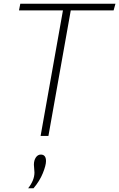

<svg xmlns="http://www.w3.org/2000/svg" viewBox="-20 -730 640 1031"><path d="M600 -710 590 -674H360L240 0H198L318 -674H82L89 -710ZM131 281Q147 261 156 239.5Q165 218 165 196Q165 185 163.5 175Q162 165 162 155Q162 131 172.5 115.5Q183 100 199 100Q227 100 227 135Q227 158 210 200Q193 242 160 281Z"/></svg>

Font: Livvic ExtraLight
Style: Italic
Weight: 275
Italic angle: -10°
Designer: Jacques Le Bailly, Baron von Fonthausen
Version: Version 1.001; ttfautohint (v1.8.2)